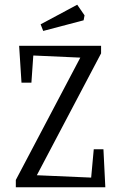

<svg xmlns="http://www.w3.org/2000/svg" viewBox="-20 -793 505 813"><path d="M47 -31 320 -549 121 -558 113 -443H71L61 -599H408V-567L136 -51L366 -41L377 -161H418L426 0H47ZM152 -690 307 -773 338 -728 334 -707 163 -662Z"/></svg>

Font: Grenze Light
Style: Regular
Weight: 300
Designer: Renata Polastri
Foundry: Omnibus-Type
Version: Version 1.002; ttfautohint (v1.8)